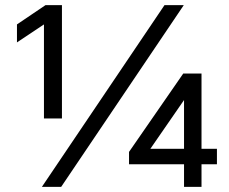

<svg xmlns="http://www.w3.org/2000/svg" viewBox="-20 -727 891 747"><path d="M221 -266H151V-675L211 -672L46 -562V-632L157 -707H221ZM218 0H143L620 -707H695ZM730 -387 538 -109 517 -148H824V-88H482V-136L693 -441H764V0H696V-396Z"/></svg>

Font: 42dot Sans Light Medium
Style: Regular
Weight: 500
Version: Version 1.000